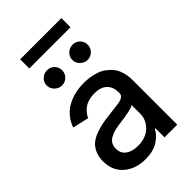

<svg xmlns="http://www.w3.org/2000/svg" viewBox="-271 -1004 1110 1110"><g transform="rotate(-45 284.5 -448.5)"><path d="M230 12.2Q149.4 12.2 97.7 -32Q45.9 -76.2 45.9 -154.3Q45.9 -189.9 58.1 -217.5Q70.3 -245.1 89.1 -261.7Q107.9 -278.3 137.2 -290Q166.5 -301.8 192.9 -307.1Q219.2 -312.5 254.9 -316.9Q340.8 -326.7 355 -330.1Q386.2 -337.4 391.1 -356Q392.6 -360.4 392.6 -366.7V-369.1Q392.6 -416 366.2 -441.4Q339.8 -466.8 289.1 -466.8Q239.3 -466.8 207.3 -445.1Q175.3 -423.3 162.1 -390.6L62.5 -413.6Q87.9 -484.4 148.2 -518.6Q208.5 -552.7 287.6 -552.7Q311 -552.7 333.5 -549.6Q356 -546.4 380.9 -538.8Q405.8 -531.2 426.3 -516.8Q446.8 -502.4 463.6 -482.4Q480.5 -462.4 490 -431.4Q499.5 -400.4 499.5 -362.3V0H395.5V-74.7H391.1Q373.5 -39.1 332.8 -13.4Q292 12.2 230 12.2ZM253.4 -73.2Q316.9 -73.2 355 -109.6Q393.1 -146 393.1 -196.8V-267.1Q378.4 -252.4 261.7 -237.8Q236.8 -234.4 218 -228.8Q199.2 -223.1 183.1 -213.6Q167 -204.1 158.4 -188.7Q149.9 -173.3 149.9 -152.8Q149.9 -114.3 178.2 -93.8Q206.5 -73.2 253.4 -73.2ZM461.4 -909.2V-834.5H124.5V-909.2ZM189 -630.9Q164.1 -630.9 145 -649.4Q126 -668 126 -692.9Q126 -718.8 144.8 -736.8Q163.6 -754.9 189 -754.9Q215.8 -754.9 233.6 -737.1Q251.5 -719.2 251.5 -692.9Q251.5 -667.5 233.4 -649.2Q215.3 -630.9 189 -630.9ZM397.9 -630.9Q373 -630.9 354 -649.4Q335 -668 335 -692.9Q335 -718.8 353.8 -736.8Q372.6 -754.9 397.9 -754.9Q424.8 -754.9 442.6 -737.1Q460.4 -719.2 460.4 -692.9Q460.4 -667.5 442.4 -649.2Q424.3 -630.9 397.9 -630.9Z"/></g></svg>

Font: Karasuma Gothic
Style: Regular
Weight: 500
Designer: Rasmus Andersson / Ryoko Nishizuka
Foundry: Genbu
Version: Version 1.00